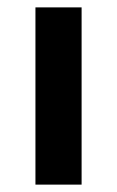

<svg xmlns="http://www.w3.org/2000/svg" viewBox="-20 -500 317 520"><path d="M201 0H76V-480H201Z"/></svg>

Font: Arya
Style: Bold
Weight: 700
Designer: Eduardo Rodriguez Tunni, Modular Infotech
Foundry: Eduardo Rodriguez Tunni, Modular Infotech
Version: Version 1.002